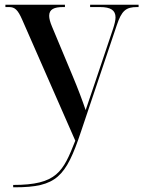

<svg xmlns="http://www.w3.org/2000/svg" viewBox="-20 -556 609 816"><path d="M36 230V240H43C220 240 260 196 324 4L476 -448C497 -511 515 -526 563 -526H569V-536H363V-526H405C451 -526 471 -512 471 -482C471 -470 467 -454 461 -435L384 -206C374 -176 359 -133 344 -88C331 -127 311 -180 290 -230L201 -443C193 -462 189 -477 189 -489C189 -517 211 -526 248 -526H256V-536H3V-526H19C43 -526 56 -514 74 -473L300 42C248 174 222 230 36 230Z"/></svg>

Font: Noto Serif Display Medium
Style: Regular
Weight: 500
Designer: Monotype Design Team
Foundry: Monotype Imaging Inc.
Version: Version 2.009